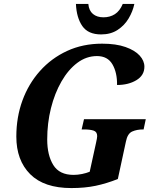

<svg xmlns="http://www.w3.org/2000/svg" viewBox="-20 -946 782 976"><path d="M343 10Q204 10 133.5 -60.5Q63 -131 63 -252Q63 -350 94 -435Q125 -520 183 -585Q241 -650 321 -687Q401 -724 499 -724Q570 -724 618 -707Q666 -690 690 -663.5Q714 -637 714 -607Q714 -563 673.5 -538.5Q633 -514 575 -514Q576 -577 551.5 -619Q527 -661 473 -661Q419 -661 373 -626.5Q327 -592 292.5 -532Q258 -472 239 -396Q220 -320 220 -237Q220 -157 251 -107Q282 -57 354 -57Q375 -57 397 -61.5Q419 -66 436 -73L468 -219Q474 -245 474 -254Q474 -276 456 -282Q438 -288 408 -288H395L407 -340H721L710 -288H706Q676 -288 652 -277.5Q628 -267 620 -226L579 -36Q521 -13 466 -1.5Q411 10 343 10ZM494 -771Q428 -771 398.5 -813.5Q369 -856 366 -926H429Q432 -892 452.5 -875Q473 -858 506 -858Q539 -858 564 -874Q589 -890 604 -926H663Q655 -888 634 -852.5Q613 -817 578 -794Q543 -771 494 -771Z"/></svg>

Font: Noto Serif SemiCondensed
Style: Bold Italic
Weight: 700
Width: 4
Italic angle: -12°
Designer: Monotype Design Team
Foundry: Monotype Imaging Inc.
Version: Version 2.014